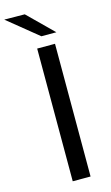

<svg xmlns="http://www.w3.org/2000/svg" viewBox="-189 -1035 629 1087"><g transform="rotate(-15 125.5 -492.0)"><path d="M76.7 -983.3 223.3 -838.9H135.6L-43.3 -984.4ZM198.9 -777.8V0H94.4V-777.8Z"/></g></svg>

Font: Paperlogy 5 Medium
Style: Regular
Weight: 500
Designer: redesigned by Lee Juim, glyphs from Gmarket Sans & Montserrat
Foundry: PT&
Version: Version 1.001